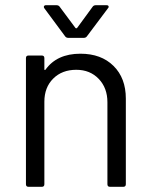

<svg xmlns="http://www.w3.org/2000/svg" viewBox="-20 -720 579 740"><path d="M290 -513Q370 -513 417.5 -466Q465 -419 465 -340V-10Q465 0 455 0H404Q394 0 394 -10V-326Q394 -381 360.5 -416Q327 -451 274 -451Q219 -451 185 -417Q151 -383 151 -328V-10Q151 0 141 0H90Q80 0 80 -10V-496Q80 -506 90 -506H141Q151 -506 151 -496V-453Q151 -451 152 -450.5Q153 -450 153 -450Q154 -450 155 -451Q199 -513 290 -513ZM151 -688Q149 -690 149 -694Q149 -696 151 -698Q153 -700 157 -700H197Q206 -700 210 -694L271 -612Q272 -611 274 -611Q276 -611 277 -612L337 -694Q341 -700 350 -700H390Q396 -700 397.5 -697.5Q399 -695 399 -694Q399 -691 396 -688L315 -580Q311 -574 302 -574H244Q235 -574 231 -580Z"/></svg>

Font: LinhAnh
Style: Regular
Weight: 400
Designer: Jeremy Tribby
Foundry: Tribby Type
Version: Version 1.408